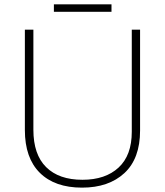

<svg xmlns="http://www.w3.org/2000/svg" viewBox="-20 -850 756 880"><path d="M622 -252Q622 -123 550 -56.5Q478 10 356 10Q231 10 162.5 -58Q94 -126 94 -254V-714H133V-255Q133 -142 191.5 -84Q250 -26 358 -26Q463 -26 523.5 -82Q584 -138 584 -246V-714H622ZM491 -830V-796H227V-830Z"/></svg>

Font: Noto Sans Bengali ExtraLight
Style: Regular
Weight: 200
Designer: Jelle Bosma - Monotype Design Team
Foundry: Monotype Imaging Inc.
Version: Version 2.003; ttfautohint (v1.8.4.7-5d5b)